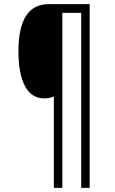

<svg xmlns="http://www.w3.org/2000/svg" viewBox="-20 -780 553 927"><path d="M413 127H372V-718H281V127H240V-314Q219 -305 194 -305Q132 -305 100.5 -364.5Q69 -424 69 -532Q69 -760 215 -760H413Z"/></svg>

Font: Noto Sans Tamil Condensed Light
Style: Regular
Weight: 300
Width: 3
Designer: Jelle Bosma - Monotype Design Team
Foundry: Monotype Imaging Inc.
Version: Version 2.004; ttfautohint (v1.8.4.7-5d5b)